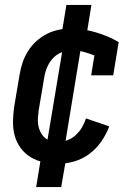

<svg xmlns="http://www.w3.org/2000/svg" viewBox="-20 -653 540 775"><path d="M215 8Q185 8 156.5 2Q128 -4 104 -18.5Q80 -33 63.5 -55.5Q47 -78 39.5 -105Q32 -132 32.5 -162Q33 -192 37 -221L59 -351Q63 -376 71 -400Q79 -424 93 -446.5Q107 -469 127 -487Q147 -505 170 -516.5Q193 -528 218 -533Q243 -538 268 -538Q294 -538 319.5 -533.5Q345 -529 368.5 -522Q392 -515 414.5 -505.5Q437 -496 459 -483L437 -349H348L361 -429Q339 -438 316.5 -444Q294 -450 270 -450Q249 -450 228 -441.5Q207 -433 192 -416Q177 -399 169 -378.5Q161 -358 158 -337L136 -207Q134 -192 133 -176.5Q132 -161 134.5 -147Q137 -133 143.5 -120Q150 -107 160.5 -97.5Q171 -88 185 -84Q199 -80 215 -80Q233 -80 252 -87Q271 -94 286 -108Q301 -122 311 -139Q321 -156 327 -175L421 -143Q409 -111 389 -82Q369 -53 341 -32Q313 -11 280 -1.5Q247 8 215 8ZM126 102 151 -51 165 -49 238 -486H274L225 -493L248 -633H349L324 -479L310 -481L238 -44H201L251 -37L227 102Z"/></svg>

Font: Iosevka Slab Semibold
Style: Italic
Weight: 600
Italic angle: -9°
Monospace: yes
Designer: Belleve Invis
Foundry: Belleve Invis
Version: Version 11.1.1; ttfautohint (v1.8.3)